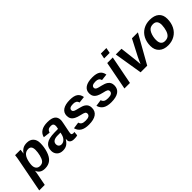

<svg xmlns="http://www.w3.org/2000/svg" viewBox="169 -1941 3364 3364"><g transform="rotate(-45 1851.0 -259.0)"><path d="M323.2 9.8Q262.2 9.8 224.1 -15.6Q186 -41 170.4 -86.9H169.4Q167.5 -71.8 163.8 -48.8Q160.2 -25.9 153.8 4.9Q144 55.2 134.3 106Q124.5 156.7 114.7 207.5H-22L96.7 -406.7Q99.1 -420.4 101.8 -433.6Q104.5 -446.8 106.4 -460.4Q108.9 -477.5 111.3 -494.6Q113.8 -511.7 115.7 -528.3H250Q250 -523.9 248.3 -507.3Q246.6 -490.7 244.1 -472.9Q241.7 -455.1 238.8 -445.8H240.7Q275.9 -494.6 316.2 -516.4Q356.4 -538.1 414.1 -538.1Q491.7 -538.1 535.2 -491.9Q578.6 -445.8 578.6 -365.2Q578.6 -267.1 548.3 -173.3Q518.1 -79.6 463.1 -34.9Q408.2 9.8 323.2 9.8ZM355.5 -442.9Q293.9 -442.9 257.1 -399.9Q220.2 -356.9 203.6 -270.5Q201.2 -255.4 199.2 -241.9Q197.3 -228.5 196.3 -217Q195.3 -205.6 195.3 -195.8Q195.3 -143.6 221.2 -114Q247.1 -84.5 293.5 -84.5Q343.8 -84.5 372.1 -115.7Q386.7 -131.3 398.2 -158Q409.7 -184.6 417.7 -216.3Q425.8 -248 429.9 -280.3Q434.1 -312.5 434.1 -338.9Q434.1 -390.6 415.3 -416.7Q396.5 -442.9 355.5 -442.9Z M1046.4 4.9Q997.6 4.9 971.2 -15.6Q944.8 -36.1 944.8 -69.8Q944.8 -79.1 945.6 -86.9Q946.3 -94.7 947.3 -101.1H944.3Q903.3 -37.6 863.3 -13.9Q823.2 9.8 765.6 9.8Q697.3 9.8 656.5 -31Q615.7 -71.8 615.7 -135.7Q615.7 -226.1 678 -272.2Q740.2 -318.4 879.9 -320.8L973.1 -322.3Q983.4 -368.7 983.4 -386.2Q983.4 -417.5 968 -433.1Q952.6 -448.7 921.4 -448.7Q875.5 -448.7 853 -430.9Q830.6 -413.1 822.3 -379.4L693.8 -394.5Q710.4 -464.8 768.8 -501.5Q827.1 -538.1 923.8 -538.1Q1024.9 -538.1 1072 -502.4Q1119.1 -466.8 1119.1 -394Q1119.1 -376 1107.4 -317.4L1072.8 -145Q1068.8 -121.6 1068.8 -109.9Q1068.8 -89.8 1082.5 -84Q1096.2 -78.1 1107.4 -78.1Q1123.5 -78.1 1137.7 -81.5L1130.9 -5.9Q1110.4 2 1089.4 3.4Q1068.4 4.9 1046.4 4.9ZM755.9 -158.7Q755.9 -124.5 775.1 -105.2Q794.4 -85.9 827.1 -85.9Q866.2 -85.9 898.4 -115.2Q915.5 -130.4 928 -152.1Q940.4 -173.8 947.3 -200.7L958 -245.6H878.9Q850.1 -245.1 827.1 -239Q804.2 -232.9 788.1 -221.7Q772.5 -210.9 764.2 -194.8Q755.9 -178.7 755.9 -158.7Z M1655.3 -163.1Q1655.3 -78.1 1592.5 -34.2Q1529.8 9.8 1409.7 9.8Q1311.5 9.8 1254.9 -24.9Q1198.2 -59.6 1178.2 -132.3L1300.8 -149.9Q1311 -113.3 1338.4 -97.2Q1365.7 -81.1 1419.4 -81.1Q1527.8 -81.1 1527.8 -147.5Q1527.8 -172.4 1507.8 -186.5Q1487.3 -199.7 1418.5 -214.4Q1359.9 -227.5 1322.3 -247.1Q1279.3 -269.5 1260.5 -301Q1241.7 -332.5 1241.7 -375.5Q1241.7 -453.6 1303 -495.1Q1364.3 -536.6 1478 -536.6Q1578.6 -536.6 1627.9 -502.2Q1677.2 -467.8 1689 -396L1566.4 -381.8Q1558.1 -415.5 1534.2 -430.7Q1510.3 -445.8 1468.8 -445.8Q1418.5 -445.8 1393.6 -431.2Q1368.7 -416.5 1368.7 -387.2Q1368.7 -371.1 1378.4 -360.4Q1388.2 -349.6 1406.2 -341.8Q1423.8 -334 1493.2 -317.9Q1559.6 -302.7 1596.7 -278.3Q1627.9 -257.8 1641.6 -229.2Q1655.3 -200.7 1655.3 -163.1Z M2211.4 -163.1Q2211.4 -78.1 2148.7 -34.2Q2085.9 9.8 1965.8 9.8Q1867.7 9.8 1811 -24.9Q1754.4 -59.6 1734.4 -132.3L1856.9 -149.9Q1867.2 -113.3 1894.5 -97.2Q1921.9 -81.1 1975.6 -81.1Q2084 -81.1 2084 -147.5Q2084 -172.4 2064 -186.5Q2043.5 -199.7 1974.6 -214.4Q1916 -227.5 1878.4 -247.1Q1835.4 -269.5 1816.7 -301Q1797.9 -332.5 1797.9 -375.5Q1797.9 -453.6 1859.1 -495.1Q1920.4 -536.6 2034.2 -536.6Q2134.8 -536.6 2184.1 -502.2Q2233.4 -467.8 2245.1 -396L2122.6 -381.8Q2114.3 -415.5 2090.3 -430.7Q2066.4 -445.8 2024.9 -445.8Q1974.6 -445.8 1949.7 -431.2Q1924.8 -416.5 1924.8 -387.2Q1924.8 -371.1 1934.6 -360.4Q1944.3 -349.6 1962.4 -341.8Q1980 -334 2049.3 -317.9Q2115.7 -302.7 2152.8 -278.3Q2184.1 -257.8 2197.8 -229.2Q2211.4 -200.7 2211.4 -163.1Z M2574.2 -724.6 2554.2 -623.5H2417L2437 -724.6ZM2536.1 -528.3 2433.1 0H2296.4L2398.9 -528.3Z M3158.7 -528.3 2860.8 0H2696.8L2610.8 -528.3H2752L2786.6 -232.9Q2787.6 -225.6 2789.3 -206.8Q2791 -188 2793 -166Q2794.9 -144 2795.9 -126.5L2797.4 -101.6L2808.1 -125.5Q2820.3 -153.8 2832.5 -180.2Q2844.7 -206.5 2856.9 -231.4L3011.2 -528.3Z M3691.9 -333.5Q3691.9 -283.2 3682.1 -238Q3672.4 -192.9 3652.3 -153.8Q3612.3 -75.2 3539.3 -32.7Q3466.3 9.8 3374.5 9.8Q3268.1 9.8 3206.1 -47.6Q3144 -105 3144 -204.6Q3144 -302.7 3183.1 -378.4Q3222.2 -454.1 3293.7 -495.8Q3365.2 -537.6 3457 -537.6Q3571.8 -537.6 3631.8 -484.1Q3691.9 -430.7 3691.9 -333.5ZM3548.3 -323.2Q3548.3 -443.8 3446.8 -443.8Q3391.6 -443.8 3358.4 -414.6Q3336.4 -395 3320.6 -361.1Q3304.7 -327.1 3296.4 -287.4Q3288.1 -247.6 3288.1 -210.4Q3288.1 -147 3313.5 -115.5Q3338.9 -84 3389.6 -84Q3417 -84 3438.7 -91.1Q3460.4 -98.1 3476.6 -111.8Q3508.3 -139.2 3526.6 -195.3Q3544.9 -251.5 3548.3 -323.2Z"/></g></svg>

Font: Arimo
Style: Italic
Weight: 400
Italic angle: -12°
Designer: Steve Matteson
Foundry: Monotype Imaging Inc.
Version: Version 1.33